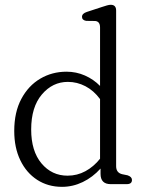

<svg xmlns="http://www.w3.org/2000/svg" viewBox="-20 -750 583 782"><path d="M38 -216.5Q38 -293 66.8 -347Q95.5 -401 143.8 -429.5Q192 -458 251 -458Q290.5 -458 325.8 -442.5Q361 -427 387.5 -400V-638Q387.5 -662.5 368 -664.5L331 -665Q314 -668 314 -681.5Q314 -695 334 -701.5L395 -721.5Q407 -725.5 415.8 -728Q424.5 -730.5 431 -730.5Q453 -730.5 453 -707V-73Q453 -46.5 477.5 -40.5L499.5 -36Q517.5 -30 517.5 -17Q517.5 0 496 0H431Q389.5 0 389.5 -42V-63.5Q357.5 -28 317 -8.5Q276.5 11 232.5 11Q175.5 11 131.5 -17.5Q87.5 -46 62.8 -97.2Q38 -148.5 38 -216.5ZM107 -222.5Q107 -134.5 149 -84.5Q191 -34.5 255 -34.5Q294.5 -34.5 328 -52.8Q361.5 -71 387.5 -103.5V-346.5Q362 -381 328 -398.8Q294 -416.5 256.5 -416.5Q194 -416.5 150.5 -365.2Q107 -314 107 -222.5Z"/></svg>

Font: Fraunces 72pt S100 Light
Style: Regular
Weight: 300
Version: Version 1.000; ttfautohint (v1.8.3)